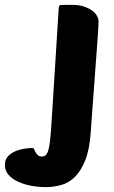

<svg xmlns="http://www.w3.org/2000/svg" viewBox="-169 -570 468 785"><path d="M71 -535Q71 -544 75 -548Q77 -550 93 -550H129Q154 -550 173.5 -543.5Q193 -537 206.5 -527.5Q220 -518 227 -506Q234 -494 234 -482Q234 -476 232.5 -449.5Q231 -423 228 -383.5Q225 -344 221.5 -296.5Q218 -249 214.5 -200.5Q211 -152 207.5 -107Q204 -62 202 -29Q197 42 179.5 85.5Q162 129 137 153.5Q112 178 81 186.5Q50 195 17 195Q-12 195 -41.5 189.5Q-71 184 -95 173Q-119 162 -134 145Q-149 128 -149 105Q-149 81 -134.5 67Q-120 53 -100.5 46Q-81 39 -62.5 37Q-44 35 -35 35Q-32 35 -29.5 40.5Q-27 46 -23.5 52.5Q-20 59 -14 64.5Q-8 70 3 70Q15 70 21.5 60.5Q28 51 32 29Q36 7 39 -29.5Q42 -66 45 -121Z"/></svg>

Font: Poetsen One
Style: Regular
Weight: 400
Designer: Pablo Impallari, Rodrigo Fuenzalida
Foundry: Pablo Impallari, Rodrigo Fuenzalida
Version: Version 1.001; ttfautohint (v0.93) -l 8 -r 50 -G 200 -x 14 -